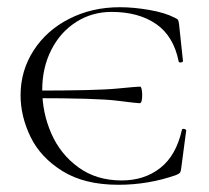

<svg xmlns="http://www.w3.org/2000/svg" viewBox="-20 -500 580 532"><path d="M74 -228V-249Q247 -249 303.5 -254.5Q360 -260 368 -260Q371 -260 372.5 -252.5Q374 -245 374 -237Q374 -214 367 -214Q360 -214 304.5 -221Q249 -228 74 -228ZM464 -451Q471 -448 473 -445Q475 -442 476 -434L487 -331Q487 -328 481.5 -327Q476 -326 475 -330Q461 -400 412.5 -433.5Q364 -467 289 -467Q235 -467 191 -439Q147 -411 122 -361.5Q97 -312 97 -251Q97 -188 122 -130.5Q147 -73 197 -36.5Q247 0 317 0Q380 0 424 -34.5Q468 -69 484 -140Q484 -143 489 -143Q491 -143 493.5 -141.5Q496 -140 496 -139L482 -33Q481 -25 479 -22Q477 -19 468 -15Q391 12 308 12Q214 12 153 -26Q92 -64 64.5 -121Q37 -178 37 -236Q37 -304 73 -360Q109 -416 172 -448Q235 -480 312 -480Q350 -480 393.5 -472.5Q437 -465 464 -451Z"/></svg>

Font: Cormorant Unicase Light
Style: Regular
Weight: 300
Designer: Christian Thalmann (Catharsis Fonts)
Foundry: Catharsis Fonts
Version: Version 4.000